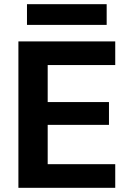

<svg xmlns="http://www.w3.org/2000/svg" viewBox="-20 -898 624 918"><path d="M68 0V-700H531V-587H208V-410H501V-301H208V-113H531V0ZM109 -779V-878H490V-779Z"/></svg>

Font: DM Sans 16pt ExtraBold
Style: Regular
Weight: 800
Version: Version 4.004;gftools[0.9.30]